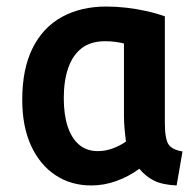

<svg xmlns="http://www.w3.org/2000/svg" viewBox="-20 -556 600 587"><path d="M259 11Q197 11 149.5 -20.5Q102 -52 75 -110.5Q48 -169 48 -251Q48 -345 79.5 -408.5Q111 -472 169 -504Q227 -536 305 -536Q335 -536 365.5 -532.5Q396 -529 426 -522.5Q456 -516 484 -506V-181Q484 -132 495 -115Q506 -98 538 -93L520 11Q477 9 451.5 -3.5Q426 -16 406 -40Q373 -16 335.5 -2.5Q298 11 259 11ZM279 -94Q302 -94 324 -102Q346 -110 365 -123Q363 -139 361 -160Q359 -181 359 -200V-423Q348 -426 332.5 -428Q317 -430 302 -430Q257 -430 229.5 -408.5Q202 -387 188.5 -348Q175 -309 175 -256Q175 -205 187 -169Q199 -133 222 -113.5Q245 -94 279 -94Z"/></svg>

Font: Ubuntu Sans Mono SemiBold
Style: Regular
Weight: 600
Monospace: yes
Designer: Dalton Maag Ltd
Foundry: Dalton Maag Ltd
Version: Version 1.006